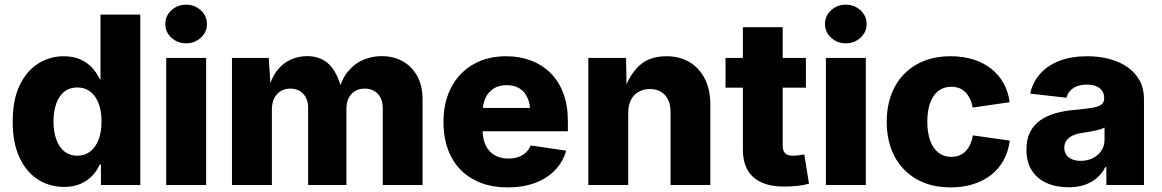

<svg xmlns="http://www.w3.org/2000/svg" viewBox="-20 -790 4961 820"><path d="M253.4 8.3Q191.9 8.3 142.1 -23.4Q92.3 -55.2 63.2 -117.4Q34.2 -179.7 34.2 -270.5Q34.2 -364.7 64.5 -426.8Q94.7 -488.8 144.3 -519.3Q193.8 -549.8 252 -549.8Q294.4 -549.8 324.7 -535.6Q355 -521.5 375 -499Q395 -476.6 405.8 -451.7H409.2V-727.5H579.1V0H411.1V-87.4H405.8Q395 -62 374.8 -40.3Q354.5 -18.6 324.5 -5.1Q294.4 8.3 253.4 8.3ZM310.1 -125Q342.3 -125 365.5 -143.1Q388.7 -161.1 401.1 -193.8Q413.6 -226.6 413.6 -271Q413.6 -315.9 401.1 -348.4Q388.7 -380.9 365.7 -398.7Q342.8 -416.5 310.1 -416.5Q277.3 -416.5 254.6 -398.4Q231.9 -380.4 220.2 -347.7Q208.5 -314.9 208.5 -271Q208.5 -227.1 220.5 -194.1Q232.4 -161.1 255.1 -143.1Q277.8 -125 310.1 -125Z M689.9 0V-542.5H860.4V0ZM774.9 -605Q737.8 -605 711.9 -629.2Q686 -653.3 686 -687Q686 -722.2 711.9 -746.1Q737.8 -770 774.9 -770Q811.5 -770 837.6 -746.1Q863.8 -722.2 863.8 -687Q863.8 -652.8 837.6 -628.9Q811.5 -605 774.9 -605Z M970.7 0V-542.5H1127.9L1136.7 -403.3H1125Q1137.7 -455.6 1162.8 -488Q1188 -520.5 1221.7 -535.4Q1255.4 -550.3 1292 -550.3Q1350.6 -550.3 1387.5 -513.2Q1424.3 -476.1 1442.9 -392.6H1424.3Q1436.5 -448.2 1464.8 -483.2Q1493.2 -518.1 1530.8 -534.2Q1568.4 -550.3 1609.9 -550.3Q1660.6 -550.3 1700.2 -528.1Q1739.7 -505.9 1762.2 -464.6Q1784.7 -423.3 1784.7 -365.2V0H1614.7V-327.1Q1614.7 -368.2 1593 -389.9Q1571.3 -411.6 1537.6 -411.6Q1513.7 -411.6 1495.8 -400.6Q1478 -389.6 1468.8 -370.6Q1459.5 -351.6 1459.5 -324.7V0H1295.9V-329.1Q1295.9 -367.2 1274.9 -389.4Q1253.9 -411.6 1219.7 -411.6Q1196.8 -411.6 1179 -400.9Q1161.1 -390.1 1151.1 -370.4Q1141.1 -350.6 1141.1 -321.8V0Z M2147.9 10.3Q2063.5 10.3 2001.7 -23.7Q1939.9 -57.6 1907 -120.4Q1874 -183.1 1874 -269.5Q1874 -353 1907 -416.3Q1939.9 -479.5 2000.2 -514.6Q2060.5 -549.8 2142.1 -549.8Q2199.7 -549.8 2247.8 -531.5Q2295.9 -513.2 2331.3 -478Q2366.7 -442.9 2386 -391.4Q2405.3 -339.8 2405.3 -272.9V-229.5H1933.6V-329.1H2324.2L2245.1 -305.7Q2245.1 -343.3 2233.6 -370.4Q2222.2 -397.5 2199.7 -411.9Q2177.2 -426.3 2144 -426.3Q2110.8 -426.3 2087.9 -411.6Q2064.9 -397 2053 -370.8Q2041 -344.7 2041 -309.1V-237.3Q2041 -196.3 2054.7 -168.5Q2068.4 -140.6 2093.3 -126.7Q2118.2 -112.8 2151.4 -112.8Q2174.8 -112.8 2193.6 -119.4Q2212.4 -126 2225.8 -138.4Q2239.3 -150.9 2246.1 -168.9L2397.9 -146.5Q2384.8 -99.1 2350.8 -63.7Q2316.9 -28.3 2265.6 -9Q2214.4 10.3 2147.9 10.3Z M2663.1 -308.1V0H2492.7V-542.5H2653.8L2656.2 -404.8H2647Q2667.5 -470.2 2710.7 -510Q2753.9 -549.8 2826.2 -549.8Q2883.3 -549.8 2925.3 -524.4Q2967.3 -499 2990.5 -452.9Q3013.7 -406.7 3013.7 -344.7V0H2843.8V-311.5Q2843.8 -357.4 2820.3 -383.5Q2796.9 -409.7 2755.4 -409.7Q2728 -409.7 2707 -397.7Q2686 -385.7 2674.6 -363Q2663.1 -340.3 2663.1 -308.1Z M3421.9 -542.5V-415.5H3078.6V-542.5ZM3152.8 -673.8H3322.8V-168Q3322.8 -146 3333 -135.5Q3343.3 -125 3366.7 -125Q3376 -125 3392.1 -127Q3408.2 -128.9 3415 -130.4L3435.1 -5.4Q3407.7 2 3380.9 4.4Q3354 6.8 3329.6 6.8Q3242.2 6.8 3197.5 -33.2Q3152.8 -73.2 3152.8 -150.9Z M3507.3 0V-542.5H3677.7V0ZM3592.3 -605Q3555.2 -605 3529.3 -629.2Q3503.4 -653.3 3503.4 -687Q3503.4 -722.2 3529.3 -746.1Q3555.2 -770 3592.3 -770Q3628.9 -770 3655 -746.1Q3681.2 -722.2 3681.2 -687Q3681.2 -652.8 3655 -628.9Q3628.9 -605 3592.3 -605Z M4040.5 10.3Q3955.6 10.3 3894.3 -24.9Q3833 -60.1 3800 -123Q3767.1 -186 3767.1 -269.5Q3767.1 -353.5 3800 -416.5Q3833 -479.5 3894.3 -514.6Q3955.6 -549.8 4040.5 -549.8Q4092.8 -549.8 4136.5 -536.1Q4180.2 -522.5 4212.9 -496.8Q4245.6 -471.2 4265.9 -434.8Q4286.1 -398.4 4292 -353.5L4134.3 -330.6Q4130.4 -351.6 4122.6 -367.9Q4114.7 -384.3 4103.3 -396Q4091.8 -407.7 4076.7 -413.6Q4061.5 -419.4 4042.5 -419.4Q4010.3 -419.4 3987.3 -401.6Q3964.4 -383.8 3952.4 -350.3Q3940.4 -316.9 3940.4 -270Q3940.4 -224.1 3952.4 -190.4Q3964.4 -156.7 3987.3 -138.4Q4010.3 -120.1 4042.5 -120.1Q4061.5 -120.1 4076.9 -126.2Q4092.3 -132.3 4104 -144.3Q4115.7 -156.2 4123.5 -173.3Q4131.3 -190.4 4134.8 -211.9L4292.5 -189.5Q4286.6 -143.1 4266.6 -106.4Q4246.6 -69.8 4213.9 -43.7Q4181.2 -17.6 4137.2 -3.7Q4093.3 10.3 4040.5 10.3Z M4543.5 9.8Q4491.2 9.8 4450.7 -8.1Q4410.2 -25.9 4387 -61.5Q4363.8 -97.2 4363.8 -150.9Q4363.8 -195.8 4379.9 -226.8Q4396 -257.8 4424.1 -277.1Q4452.1 -296.4 4488.8 -306.6Q4525.4 -316.9 4566.9 -320.3Q4613.3 -324.7 4641.6 -329.1Q4669.9 -333.5 4682.9 -342.8Q4695.8 -352.1 4695.8 -368.7V-370.6Q4695.8 -389.2 4687 -402.1Q4678.2 -415 4661.6 -421.9Q4645 -428.7 4621.6 -428.7Q4598.1 -428.7 4580.1 -421.9Q4562 -415 4550.5 -402.3Q4539.1 -389.6 4534.7 -372.6L4379.9 -390.1Q4390.1 -438 4421.4 -473.9Q4452.6 -509.8 4503.7 -529.8Q4554.7 -549.8 4624 -549.8Q4675.3 -549.8 4719.2 -537.8Q4763.2 -525.9 4796.1 -502.7Q4829.1 -479.5 4847.4 -445.6Q4865.7 -411.6 4865.7 -368.2V0H4705.1V-76.2H4700.7Q4686 -47.9 4663.6 -29.1Q4641.1 -10.3 4611.3 -0.2Q4581.5 9.8 4543.5 9.8ZM4595.2 -103Q4624 -103 4647 -114.5Q4669.9 -126 4683.6 -146.2Q4697.3 -166.5 4697.3 -193.4V-245.1Q4689.9 -241.2 4679.2 -237.8Q4668.5 -234.4 4655.5 -231.7Q4642.6 -229 4629.2 -226.8Q4615.7 -224.6 4603.5 -222.7Q4578.6 -219.2 4561 -210.9Q4543.5 -202.6 4534.4 -189.7Q4525.4 -176.8 4525.4 -158.7Q4525.4 -140.6 4534.4 -128.2Q4543.5 -115.7 4559.1 -109.4Q4574.7 -103 4595.2 -103Z"/></svg>

Font: Inter 16pt ExtraBold
Style: Regular
Weight: 800
Version: Version 4.001;git-66647c0bb